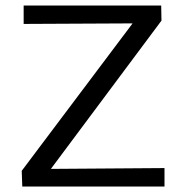

<svg xmlns="http://www.w3.org/2000/svg" viewBox="-20 -678 659 698"><path d="M165 -64 578 -67V0H61L59 -57L462 -593L66 -591V-658H566L567 -603Z"/></svg>

Font: EauTest Medium
Style: Regular
Weight: 500
Designer: Christian Thalmann (Catharsis Fonts)
Version: Version 0.001;PS 000.001;hotconv 1.0.88;makeotf.lib2.5.64775